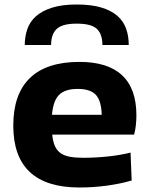

<svg xmlns="http://www.w3.org/2000/svg" viewBox="-20 -824 664 853"><path d="M90 -624Q90 -662 101.5 -695Q113 -728 140 -752Q167 -776 211.5 -790Q256 -804 321 -804Q386 -804 430.5 -790.5Q475 -777 502 -753Q529 -729 540.5 -696Q552 -663 552 -624H435Q435 -672 410.5 -695.5Q386 -719 321 -719Q257 -719 232 -695.5Q207 -672 207 -624ZM333 9Q39 9 39 -266Q39 -406 113 -477.5Q187 -549 333 -549Q459 -549 522.5 -489.5Q586 -430 586 -312Q586 -289 583.5 -267Q581 -245 576 -226H212Q215 -195 224 -175Q233 -155 249.5 -143.5Q266 -132 290.5 -127.5Q315 -123 351 -123Q376 -123 404.5 -124.5Q433 -126 461 -129Q489 -132 514.5 -136.5Q540 -141 560 -146L565 -22Q513 -7 453 1Q393 9 333 9ZM325 -429Q269 -429 242.5 -402.5Q216 -376 211 -314H432Q430 -377 405.5 -403Q381 -429 325 -429Z"/></svg>

Font: Encode Sans Wide
Style: Bold
Weight: 700
Designer: Pablo Impallari, Andres Torresi
Foundry: Pablo Impallari, Andres Torresi
Version: Version 1.000; ttfautohint (v1.00) -l 8 -r 50 -G 200 -x 14 -